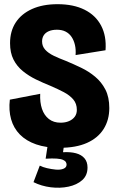

<svg xmlns="http://www.w3.org/2000/svg" viewBox="-20 -693 560 917"><path d="M264 13Q200 13 152.5 -3.5Q105 -20 75 -50.5Q45 -81 33 -123.5Q21 -166 27 -217L172 -245Q170 -204 180.5 -173Q191 -142 213.5 -124.5Q236 -107 269 -107Q292 -107 309.5 -114.5Q327 -122 337 -135.5Q347 -149 347 -168Q347 -198 330 -218Q313 -238 284.5 -253Q256 -268 221 -283Q186 -297 152 -313.5Q118 -330 89.5 -353Q61 -376 44.5 -408.5Q28 -441 28 -487Q28 -544 55 -585.5Q82 -627 133 -650Q184 -673 255 -673Q331 -673 384 -646.5Q437 -620 463 -570.5Q489 -521 484 -453L341 -430Q343 -456 338 -478Q333 -500 322 -516.5Q311 -533 293.5 -542Q276 -551 252 -551Q229 -551 213 -544Q197 -537 189 -524.5Q181 -512 181 -495Q181 -472 196 -455.5Q211 -439 237 -426.5Q263 -414 295 -402Q331 -387 367.5 -369.5Q404 -352 434.5 -326.5Q465 -301 483.5 -265Q502 -229 502 -177Q502 -120 475 -77Q448 -34 395.5 -10.5Q343 13 264 13ZM140 177 170 98Q183 105 204 110Q225 115 246.5 117Q268 119 283 113Q298 107 298 93Q298 87 294.5 81Q291 75 281 70.5Q271 66 251 64.5Q231 63 198 65L209 -8H287L281 34Q317 32 343 39Q369 46 383.5 63Q398 80 398 107Q398 145 372.5 167.5Q347 190 307 198.5Q267 207 222.5 201.5Q178 196 140 177Z"/></svg>

Font: Bricolage Grotesque 72pt SemiCondensed ExtraBold
Style: Regular
Weight: 800
Width: 4
Designer: Mathieu Triay
Foundry: Atelier Triay
Version: Version 1.001;gftools[0.9.33.dev8+g029e19f]